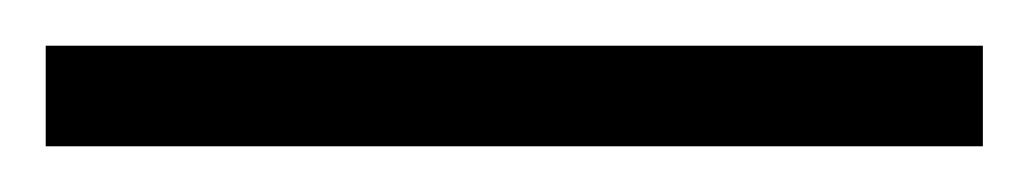

<svg xmlns="http://www.w3.org/2000/svg" viewBox="-20 70 450 84"><path d="M0 90H410V134H0Z"/></svg>

Font: Newsreader Display ExtraBold
Style: Regular
Weight: 800
Designer: Hugues Gentile
Foundry: Production Type
Version: Version 1.001